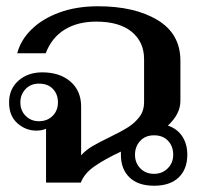

<svg xmlns="http://www.w3.org/2000/svg" viewBox="-20 -583 656 613"><path d="M578 -89Q578 -43 550.5 -16.5Q523 10 472 10Q421 10 393.5 -16.5Q366 -43 366 -89V-99Q313 -74 281 -51.5Q249 -29 238 0H127V-172Q114 -166 96 -166Q62 -166 35.5 -189.5Q9 -213 9 -256Q9 -299 39 -325.5Q69 -352 115 -352Q171 -352 205 -322.5Q239 -293 239 -243V-87Q254 -104 275.5 -116.5Q297 -129 330 -145Q367 -163 388.5 -176.5Q410 -190 425 -209.5Q440 -229 440 -257V-394Q440 -449 400.5 -481.5Q361 -514 287 -514Q228 -514 186.5 -488.5Q145 -463 126 -413H35Q46 -455 80.5 -489Q115 -523 169.5 -543Q224 -563 293 -563Q410 -563 483 -519Q556 -475 556 -389V-261Q556 -219 516 -182Q546 -172 562 -147.5Q578 -123 578 -89ZM165 -256Q165 -282 149 -299Q133 -316 104 -316Q78 -316 61.5 -298.5Q45 -281 45 -256Q45 -230 62 -213Q79 -196 104 -196Q131 -196 148 -213Q165 -230 165 -256ZM533 -89Q533 -116 516.5 -133.5Q500 -151 472 -151Q444 -151 427.5 -133Q411 -115 411 -89Q411 -63 428 -45.5Q445 -28 472 -28Q498 -28 515.5 -45.5Q533 -63 533 -89Z"/></svg>

Font: Taviraj Medium
Style: Regular
Weight: 500
Designer: Katatrad Team
Foundry: CadsonDemak
Version: Version 1.030